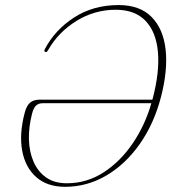

<svg xmlns="http://www.w3.org/2000/svg" viewBox="-20 -728 676 758"><path d="M77.5 -282.5Q85 -311.5 99 -323Q113 -334.5 136 -334.5H581.5Q582 -336.5 583 -339.5Q610.5 -444 603.5 -522.8Q596.5 -601.5 554.8 -645.5Q513 -689.5 437 -689.5Q353.5 -689.5 282.5 -645.8Q211.5 -602 171.5 -533Q168.5 -528 166.5 -525.2Q164.5 -522.5 161 -522.5Q156.5 -522.5 155.5 -526.2Q154.5 -530 157 -534Q196.5 -609.5 272.2 -658.8Q348 -708 448.5 -708Q532 -708 578.2 -661.2Q624.5 -614.5 633.8 -532.8Q643 -451 615.5 -345Q588 -239.5 532 -159.8Q476 -80 400 -35.2Q324 9.5 237 9.5Q166 9.5 122.8 -29Q79.5 -67.5 67.5 -133.5Q55.5 -199.5 77.5 -282.5ZM244 -4.5Q323 -4.5 389.5 -47.8Q456 -91 504.5 -162.8Q553 -234.5 577.5 -320.5H149Q132 -320.5 122.2 -311.2Q112.5 -302 106.5 -279Q93 -226.5 94.2 -177.5Q95.5 -128.5 112.5 -89.5Q129.5 -50.5 162 -27.5Q194.5 -4.5 244 -4.5Z"/></svg>

Font: Fraunces 144pt Soft Thin
Style: Italic
Weight: 100
Italic angle: -16°
Version: Version 1.000;[0bf87f6ff]